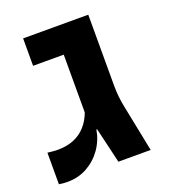

<svg xmlns="http://www.w3.org/2000/svg" viewBox="-113 -667 665 756"><g transform="rotate(-20 219.0 -288.5)"><path d="M42.5 6.3Q33.7 6.3 24.2 5.6Q14.6 4.9 6.3 3.4V-128.9Q18.1 -127.4 29.3 -126.5Q40.5 -125.5 50.8 -125.5Q88.9 -126 117.7 -138.2Q146.5 -150.4 166.7 -173.1Q187 -195.8 198.7 -227.5V-469.7H70.3V-584.5H343.3V-288.1Q343.3 -240.2 353 -194.3L392.1 0H256.8L221.7 -148.9H218.8Q211.4 -105.5 186.8 -70.3Q162.1 -35.2 125 -14.4Q87.9 6.3 42.5 6.3Z"/></g></svg>

Font: Heebo
Style: Bold
Weight: 700
Designer: Oded Ezer
Foundry: Ezer Type House
Version: Version 3.100